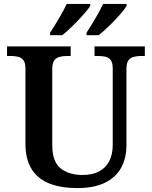

<svg xmlns="http://www.w3.org/2000/svg" viewBox="-20 -951 776 981"><path d="M374 10Q294 10 234.5 -12.5Q175 -35 142.5 -85.5Q110 -136 110 -217V-601Q110 -630 99.5 -643.5Q89 -657 72 -661Q55 -665 34 -665H16V-714H341V-665H322Q302 -665 284.5 -660.5Q267 -656 257 -642Q247 -628 247 -597V-210Q247 -125 289.5 -91Q332 -57 402 -57Q452 -57 486 -75Q520 -93 538 -127.5Q556 -162 556 -211V-601Q556 -630 546 -643.5Q536 -657 519 -661Q502 -665 481 -665H463V-714H720V-665H701Q681 -665 663.5 -660.5Q646 -656 636 -642Q626 -628 626 -597V-209Q626 -142 598.5 -93Q571 -44 515.5 -17Q460 10 374 10ZM422 -784Q443 -816 467 -856.5Q491 -897 507 -931H627V-921Q617 -904 591.5 -875Q566 -846 536.5 -817.5Q507 -789 484 -771H422ZM236 -784Q257 -816 281 -856.5Q305 -897 321 -931H441V-921Q431 -904 405 -875Q379 -846 350 -817.5Q321 -789 298 -771H236Z"/></svg>

Font: Noto Serif Khmer SemiBold
Style: Regular
Weight: 600
Version: Version 2.003